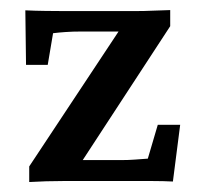

<svg xmlns="http://www.w3.org/2000/svg" viewBox="-20 -363 396 385"><path d="M127.4 -13.7 124 -42H224.1Q237.3 -42 250.5 -43Q263.7 -43.9 276.4 -44.9L296.4 -112.8H341.3L326.7 1Q307.1 0 286.4 0Q265.6 0 249.5 0H106Q89.8 0 72.5 0.5Q55.2 1 38.6 2V-29.3L235.8 -327.1L235.4 -299.8H143.1Q125.5 -299.8 111.8 -298.8Q98.1 -297.9 86.4 -296.4L75.7 -232.9H32.2L30.8 -342.3Q50.8 -341.3 71.3 -341.1Q91.8 -340.8 107.4 -340.8H252.9Q269.5 -340.8 286.6 -341.6Q303.7 -342.3 321.3 -342.8V-310.5Z"/></svg>

Font: Lateef Medium
Style: Regular
Weight: 500
Designer: SIL International
Foundry: SIL International
Version: Version 4.200